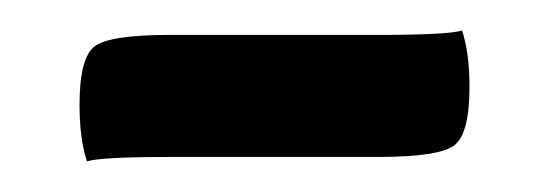

<svg xmlns="http://www.w3.org/2000/svg" viewBox="-20 -603 360 126"><path d="M228 -500H91.8Q45.9 -500 37.1 -497.1Q32.2 -511.7 32.2 -534.2Q32.2 -564.9 42 -572.5Q51.8 -580.1 91.8 -580.1H228Q274.4 -580.1 283.2 -583Q288.1 -568.4 288.1 -545.9Q288.1 -515.1 278.1 -507.6Q268.1 -500 228 -500Z"/></svg>

Font: Nikodecs
Style: Medium
Weight: 500
Version: Version 0.29